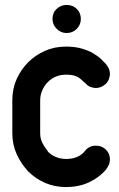

<svg xmlns="http://www.w3.org/2000/svg" viewBox="-20 -749 483 779"><path d="M326 -138Q342 -158 369 -158Q390 -158 405 -146Q426 -129 426 -102Q426 -81 411 -63H412Q382 -28 340.5 -9Q299 10 248 10Q203 10 164 -6.5Q125 -23 94 -54Q65 -85 47.5 -124Q30 -163 30 -208V-342Q30 -389 47.5 -428Q65 -467 94 -496Q123 -525 162 -542.5Q201 -560 248 -560Q284 -560 311.5 -552Q339 -544 358.5 -532.5Q378 -521 391 -508.5Q404 -496 412 -487H411Q426 -470 426 -449Q426 -438 421 -426Q416 -414 406 -406Q389 -392 369 -392Q358 -392 346.5 -396.5Q335 -401 327 -411Q319 -417 313 -423Q305 -432 290 -439Q275 -446 248 -446Q204 -446 174 -416Q160 -402 151.5 -382.5Q143 -363 143 -342V-208Q143 -187 152 -169Q161 -151 175 -134H174Q204 -104 250 -104Q272 -104 292 -112Q312 -120 326 -138ZM250 -615Q227 -615 210 -632Q193 -649 193 -672Q193 -697 210 -713Q227 -729 250 -729Q275 -729 291.5 -713Q308 -697 308 -672Q308 -649 291.5 -632Q275 -615 250 -615Z"/></svg>

Font: VDS
Style: Bold
Weight: 700
Designer: artmaker
Foundry: artmaker
Version: Version 1.000 2009 initial release